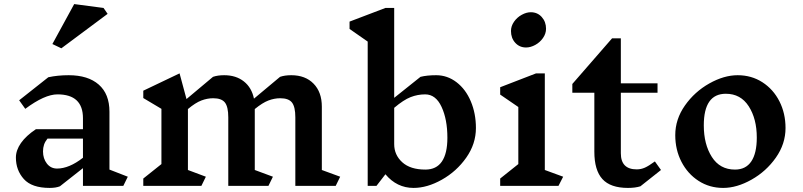

<svg xmlns="http://www.w3.org/2000/svg" viewBox="-20 -912 3941 942"><path d="M585 0H387V-87L274 2Q254 10 224 10Q136 10 97 -33.5Q58 -77 58 -139Q58 -175 83 -210.5Q108 -246 156 -278H387V-332Q387 -449 262 -449Q199 -449 104 -378L74 -420L217 -533Q263 -543 317 -543Q412 -543 464.5 -497Q517 -451 517 -364V-80L607 -45ZM387 -138V-232H213Q201 -217 196 -202Q191 -187 191 -169Q191 -134 210 -109.5Q229 -85 260 -85Q319 -85 387 -138ZM508 -844 281 -675 237 -696 344 -892 488 -873Z M1627 0H1429V-336Q1429 -388 1412.5 -409Q1396 -430 1355 -430Q1326 -430 1297 -419Q1268 -408 1230 -377V-78L1319 -45L1297 0H1100V-336Q1100 -388 1083.5 -409Q1067 -430 1026 -430Q997 -430 968 -419Q939 -408 902 -377V-78L990 -45L968 0H683V-36L772 -107V-378L683 -431V-467L861 -552L895 -426L1025 -535Q1048 -543 1080 -543Q1138 -543 1176.5 -512.5Q1215 -482 1226 -428L1354 -535Q1377 -543 1409 -543Q1478 -543 1518.5 -501.5Q1559 -460 1559 -389V-78L1649 -45Z M2315 -284Q2315 -206 2267.5 -138.5Q2220 -71 2148 -30.5Q2076 10 2009 10Q1927 10 1871 -57L1827 0H1784V-708L1695 -770V-806L1871 -873H1914V-432L2043 -535Q2075 -543 2120 -543Q2175 -543 2220 -508.5Q2265 -474 2290 -414.5Q2315 -355 2315 -284ZM2175 -236Q2175 -326 2146.5 -387.5Q2118 -449 2066 -449Q2029 -449 1994.5 -435.5Q1960 -422 1914 -383V-205Q1914 -152 1953.5 -116Q1993 -80 2067 -80Q2121 -80 2148 -119.5Q2175 -159 2175 -236Z M2720 0H2434V-36L2523 -107V-387L2434 -448V-484L2610 -552H2653V-78L2743 -45ZM2659 -771Q2659 -747 2644 -725.5Q2629 -704 2606 -691.5Q2583 -679 2561 -679Q2529 -679 2508 -702Q2487 -725 2487 -760Q2487 -784 2502 -805.5Q2517 -827 2540 -839.5Q2563 -852 2584 -852Q2617 -852 2638 -828.5Q2659 -805 2659 -771Z M3122 2Q3097 10 3061 10Q2975 10 2935.5 -33.5Q2896 -77 2896 -168V-457H2788V-500L2983 -724H3026V-503H3206V-457H3026V-160Q3026 -81 3104 -81Q3125 -81 3144 -89.5Q3163 -98 3193 -120L3223 -78Z M3834 -284Q3834 -206 3786.5 -138.5Q3739 -71 3667 -30.5Q3595 10 3528 10Q3461 10 3407.5 -24.5Q3354 -59 3323.5 -118Q3293 -177 3293 -249Q3293 -327 3340.5 -394.5Q3388 -462 3460 -502.5Q3532 -543 3599 -543Q3667 -543 3720.5 -508.5Q3774 -474 3804 -415Q3834 -356 3834 -284ZM3433 -297Q3433 -204 3472.5 -142Q3512 -80 3586 -80Q3639 -80 3666 -120Q3693 -160 3693 -237Q3693 -329 3653.5 -390.5Q3614 -452 3541 -452Q3433 -452 3433 -297Z"/></svg>

Font: InknutAntiqua
Style: Medium
Weight: 500
Designer: Claus Eggers Srensen
Foundry: Claus Eggers Srensen
Version: Version 1.000; ttfautohint (v1.2) -l 7 -r 28 -G 50 -x 13 -D 